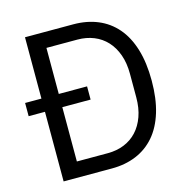

<svg xmlns="http://www.w3.org/2000/svg" viewBox="-103 -798 881 898"><g transform="rotate(-15 337.0 -349.0)"><path d="M96 -337H17V-401H96V-698H330Q395 -698 448 -676Q501 -654 538.5 -610.5Q576 -567 596 -501.5Q616 -436 616 -349Q616 -262 596 -196.5Q576 -131 538.5 -87.5Q501 -44 448 -22Q395 0 330 0H96ZM330 -74Q373 -74 409 -88.5Q445 -103 471 -131Q497 -159 511.5 -199.5Q526 -240 526 -292V-406Q526 -458 511.5 -498.5Q497 -539 471 -567Q445 -595 409 -609.5Q373 -624 330 -624H180V-401H317V-337H180V-74Z"/></g></svg>

Font: IBM Plex Thai
Style: Regular
Weight: 400
Designer: Mike Abbink, Paul van der Laan, Pieter van Rosmalen, Ben Mitchell, Mark Frömberg
Foundry: Bold Monday
Version: Version 1.0